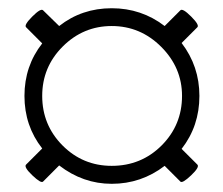

<svg xmlns="http://www.w3.org/2000/svg" viewBox="-20 -558 540 464"><path d="M39.1 -326.2Q39.1 -398.4 82 -453.1L43 -492.2Q37.6 -497.6 58.1 -518.1Q78.6 -538.6 84 -533.2L123 -495.1Q177.7 -538.1 250 -538.1Q321.8 -538.1 377.9 -495.1L416 -533.2Q421.4 -538.6 441.9 -518.1Q462.4 -497.6 457 -492.2L418.9 -454.1Q461.9 -397.9 461.9 -326.2Q461.9 -253.4 418.9 -198.2L457 -160.2Q462.9 -154.3 441.9 -134.3Q420.9 -114.3 416 -119.1L377.9 -157.2Q321.3 -113.8 250 -113.8Q180.7 -113.8 123 -158.2L84 -119.1Q79.1 -114.3 58.1 -134.3Q37.1 -154.3 43 -160.2L82 -199.2Q39.1 -253.9 39.1 -326.2ZM82 -326.2Q82 -255.9 131.1 -206.5Q180.2 -157.2 250 -157.2Q321.3 -157.2 370.6 -206.5Q419.9 -255.9 419.9 -326.2Q419.9 -394.5 369.6 -444.8Q319.3 -495.1 250 -495.1Q181.2 -495.1 131.6 -445.6Q82 -396 82 -326.2Z"/></svg>

Font: Junicode
Style: Regular
Weight: 400
Designer: Peter S. Baker
Foundry: Briery Creek Software
Version: Version 0.7.2